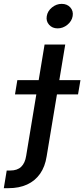

<svg xmlns="http://www.w3.org/2000/svg" viewBox="-116 -774 438 998"><path d="M115.7 -542.5H223.1L126.5 38.6Q118.2 92.3 92.3 129.2Q66.4 166 24.9 185.1Q-16.6 204.1 -71.8 204.1H-96.2L-81.1 112.3H-62.5Q-25.9 112.3 -5.9 93Q14.2 73.7 20 36.1ZM-38.1 -283.2 -25.9 -357.4H302.2L289.6 -283.2ZM183.6 -626.5Q155.8 -626.5 139.2 -645.3Q122.6 -664.1 127 -689.9Q131.3 -716.8 154.3 -735.4Q177.2 -753.9 204.6 -753.9Q232.9 -753.9 249.5 -735.4Q266.1 -716.8 261.7 -690.4Q257.3 -664.1 234.4 -645.3Q211.4 -626.5 183.6 -626.5Z"/></svg>

Font: Inter 16pt Medium
Style: Italic
Weight: 500
Italic angle: -9.3988°
Version: Version 4.001;git-66647c0bb